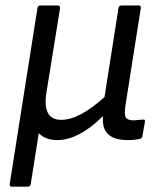

<svg xmlns="http://www.w3.org/2000/svg" viewBox="-20 -508 584 713"><path d="M23.9 185.1Q14.6 185.1 16.1 174.8L119.1 -478Q120.6 -487.8 130.9 -487.8H193.8Q198.2 -487.8 200.9 -485.1Q203.6 -482.4 203.1 -478L152.8 -167Q135.7 -63 207 -63Q274.9 -63 368.2 -147.9L419.9 -478Q420.4 -482.4 423.8 -485.1Q427.2 -487.8 431.2 -487.8H495.1Q504.4 -487.8 502.9 -478L445.8 -116.2Q440.9 -82 447.5 -71.5Q454.1 -61 477.1 -61Q481.9 -61 511.2 -64Q516.1 -64.5 517.6 -62.3Q519 -60.1 518.1 -55.2L508.8 -2Q507.3 6.3 499 7.8Q479.5 12.2 455.1 12.2Q404.3 12.2 381.3 -9.8Q358.4 -31.7 362.8 -75.2H360.8Q271.5 12.2 192.9 12.2Q149.4 12.2 124 -13.2L94.2 174.8Q92.8 185.1 83 185.1Z"/></svg>

Font: Sofia Sans
Style: Italic
Weight: 400
Italic angle: -9°
Designer: Botio Nikoltchev, Ani Petrova
Foundry: lettersoup
Version: Version 4.100